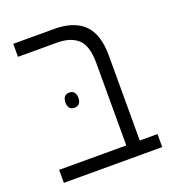

<svg xmlns="http://www.w3.org/2000/svg" viewBox="-112 -675 688 763"><g transform="rotate(-20 232.0 -294.0)"><path d="M313 0V-403Q313 -477 282 -505Q251 -533 194 -533H29V-588H202Q285 -588 327.5 -546.5Q370 -505 370 -414V0ZM29 0V-55H445V0ZM144 -298Q144 -313 151 -321.5Q158 -330 171 -330Q185 -330 192 -321.5Q199 -313 199 -298Q199 -283 192 -274.5Q185 -266 171 -266Q157 -266 150.5 -274.5Q144 -283 144 -298Z"/></g></svg>

Font: Noto Sans Hebrew SemiCondensed Light
Style: Regular
Weight: 300
Width: 4
Designer: Monotype Design Team
Foundry: Monotype Imaging Inc.
Version: Version 2.003